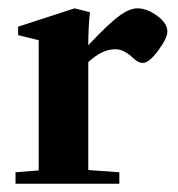

<svg xmlns="http://www.w3.org/2000/svg" viewBox="-20 -445 431 465"><path d="M17.6 0V-27.8L73.7 -32.2V-347.7L23.9 -359.9V-380.4L160.6 -424.8L197.8 -415.5Q193.8 -377.4 193.8 -335.4Q244.1 -389.2 272.5 -409.2Q294.9 -424.8 312.5 -424.8Q335.9 -424.8 360.6 -406.7Q385.3 -388.7 385.3 -368.7Q385.3 -352.5 363 -322.5Q340.8 -292.5 325.7 -292.5Q315.4 -292.5 303.2 -303.7Q279.8 -326.2 259.8 -325.7Q227.5 -326.2 193.8 -294.4V-33.2L269 -27.8V0Z"/></svg>

Font: Elstob 18pt
Style: Bold
Weight: 700
Designer: Peter S. Baker
Version: Version 1.015